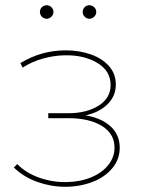

<svg xmlns="http://www.w3.org/2000/svg" viewBox="-20 -713 554 736"><path d="M230 3Q285 3 333 -15Q381 -33 410 -67.5Q439 -102 439 -147Q439 -206 389 -240.5Q339 -275 250 -275L247 -264Q296 -264 336.5 -279Q377 -294 400.5 -322.5Q424 -351 424 -389Q424 -430 398 -459.5Q372 -489 328 -504.5Q284 -520 232 -520Q138 -520 58 -471L67 -454Q103 -477 144.5 -488.5Q186 -500 226 -501Q300 -503 352 -472.5Q404 -442 404 -387Q404 -337 358 -308Q312 -279 242 -279H165V-260H241Q323 -260 371 -230Q419 -200 419 -147Q419 -111 395.5 -81Q372 -51 330 -33.5Q288 -16 235 -15Q182 -14 131.5 -31.5Q81 -49 46 -84L33 -71Q71 -34 123.5 -15.5Q176 3 230 3ZM323 -641Q312 -641 304.5 -649Q297 -657 297 -667Q297 -678 304.5 -685.5Q312 -693 323 -693Q333 -693 341 -685.5Q349 -678 349 -667Q349 -657 341 -649Q333 -641 323 -641ZM159 -641Q148 -641 140.5 -649Q133 -657 133 -667Q133 -678 140.5 -685.5Q148 -693 159 -693Q169 -693 177 -685.5Q185 -678 185 -667Q185 -657 177 -649Q169 -641 159 -641Z"/></svg>

Font: Montserrat
Style: Regular
Weight: 400
Designer: Julieta Ulanovsky
Foundry: Julieta Ulanovsky
Version: Version 8.000